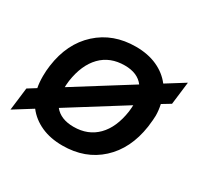

<svg xmlns="http://www.w3.org/2000/svg" viewBox="-110 -527 683 660"><g transform="rotate(30 231.0 -196.5)"><path d="M461 -299 428 -279Q433 -256 433 -235Q433 -222 429 -190Q415 -95 355.5 -40.5Q296 14 206 14Q158 14 121.5 -2.5Q85 -19 62 -49L-10 -4L1 -94L33 -114Q29 -133 29 -160Q29 -181 32 -202Q45 -297 105.5 -352Q166 -407 256 -407Q304 -407 340.5 -390.5Q377 -374 400 -344L472 -389ZM113 -164 330 -300Q306 -332 255 -332Q197 -332 161 -295Q125 -258 115 -190Q113 -172 113 -164ZM348 -228 131 -92Q156 -61 207 -61Q264 -61 300 -97.5Q336 -134 346 -202Q348 -220 348 -228Z"/></g></svg>

Font: Neutral Grotesk
Style: Italic
Weight: 400
Italic angle: -8°
Designer: Nawras Khrais
Foundry: Nawras Khrais
Version: Version 1.000